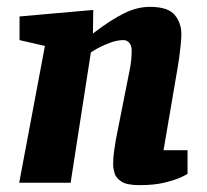

<svg xmlns="http://www.w3.org/2000/svg" viewBox="-20 -533 605 560"><path d="M387 7Q350 7 334 -3.5Q318 -14 314 -28Q310 -42 310 -54Q310 -74 313 -94Q316 -114 318 -126L358 -328Q361 -342 362.5 -356Q364 -370 364 -387Q364 -399 357.5 -407.5Q351 -416 340 -416Q322 -416 301.5 -408.5Q281 -401 265.5 -392.5Q250 -384 245 -380L186 0H36L111 -399L37 -416V-485L252 -504L251 -436H252Q278 -456 300.5 -470.5Q323 -485 342.5 -494.5Q362 -504 380.5 -508.5Q399 -513 417 -513Q470 -513 489.5 -489.5Q509 -466 509 -433Q509 -422 507 -402Q505 -382 502.5 -363.5Q500 -345 498 -335L457 -95H527V-26Q525 -24 508 -16Q491 -8 460.5 -0.5Q430 7 387 7Z"/></svg>

Font: Faustina ExtraBold
Style: Italic
Weight: 800
Italic angle: -8°
Designer: Alfonso Garcia
Foundry: http://www.omnibus-type.com
Version: Version 1.200